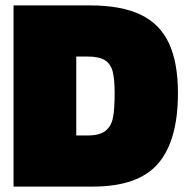

<svg xmlns="http://www.w3.org/2000/svg" viewBox="-20 -690 694 710"><path d="M30 -670H313Q429 -670 500.5 -635.5Q572 -601 605 -529.5Q638 -458 638 -345Q638 -171 565 -85.5Q492 0 323 0H30ZM303 -189Q349 -189 370.5 -206.5Q392 -224 398 -256Q404 -288 404 -345Q404 -396 397 -424.5Q390 -453 368.5 -467Q347 -481 303 -481H262V-189Z"/></svg>

Font: Cairo Black
Style: Regular
Weight: 900
Designer: Mohamed Gaber, Accademia di Belle Arti di Urbino and others
Foundry: Kief Type Foundry, Accademia di Belle Arti di Urbino and others
Version: Version 3.011